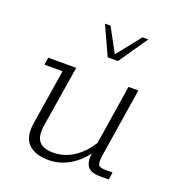

<svg xmlns="http://www.w3.org/2000/svg" viewBox="-116 -703 739 807"><g transform="rotate(20 253.0 -300.0)"><path d="M188 10Q128 10 98 -21Q68 -52 79 -116L118 -361H37L42 -394H167L123 -121Q115 -70 134 -48Q153 -26 197 -26Q247 -26 290.5 -55Q334 -84 366 -140L356 -109L401 -394H445L396 -84Q392 -57 396.5 -45Q401 -33 430 -33H461L456 0H417Q374 0 360 -21Q346 -42 352 -81L355 -99L364 -96Q332 -46 286.5 -18Q241 10 188 10ZM276 -481 217 -610H242L300 -503L385 -610H411L322 -481Z"/></g></svg>

Font: Rokkitt SemiBold ExtraLight
Style: Italic
Weight: 250
Italic angle: -9°
Version: Version 3.103